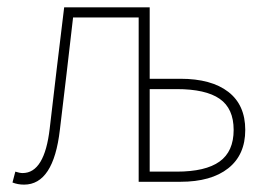

<svg xmlns="http://www.w3.org/2000/svg" viewBox="-20 -498 738 526"><path d="M45.9 7.8Q28.8 7.8 14.2 2L22 -27.8Q33.7 -23.9 42 -23.9Q102.1 -23.9 116.2 -146Q122.6 -201.2 135.7 -311.8Q148.9 -422.4 155.8 -478H390.1V-282.2H474.1Q559.1 -282.2 605.5 -246.3Q651.9 -210.4 651.9 -142.1Q651.9 -73.7 605.2 -36.9Q558.6 0 474.1 0H359.9V-450.2H180.2Q174.3 -398.9 162.4 -296.4Q150.4 -193.8 144 -142.1Q126.5 7.8 45.9 7.8ZM390.1 -27.8H463.9Q543 -27.8 581.5 -55.4Q620.1 -83 620.1 -142.1Q620.1 -200.7 581.8 -227.3Q543.5 -253.9 463.9 -253.9H390.1Z"/></svg>

Font: Source Sans 3 ExtraLight
Style: Regular
Weight: 200
Designer: Paul D. Hunt
Foundry: Adobe
Version: Version 3.052;hotconv 1.1.0;makeotfexe 2.6.0